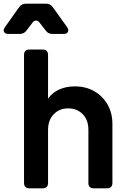

<svg xmlns="http://www.w3.org/2000/svg" viewBox="-70 -1027 683 1047"><path d="M91 0Q61 0 61 -30V-727Q61 -757 91 -757H162Q192 -757 192 -727V-489Q215 -522 253 -539Q291 -556 338 -556Q398 -556 444 -529.5Q490 -503 516.5 -457Q543 -411 543 -350V-30Q543 0 513 0H442Q412 0 412 -30V-319Q412 -373 381 -404.5Q350 -436 302 -436Q254 -436 223 -404Q192 -372 192 -319V-30Q192 0 162 0ZM-24 -842Q-42 -842 -48 -853Q-54 -864 -43 -879L35 -989Q48 -1007 72 -1007H181Q204 -1007 217 -989L296 -879Q306 -864 300.5 -853Q295 -842 277 -842H215Q192 -842 179 -861L147 -902Q138 -915 126.5 -915Q115 -915 106 -902L75 -861Q61 -842 38 -842Z"/></svg>

Font: Pitagon Sans Text
Style: Bold
Weight: 700
Designer: Travis Tran
Foundry: Pitagon
Version: Version 1.001; ttfautohint (v1.8.4.7-5d5b);gftools[0.9.26]